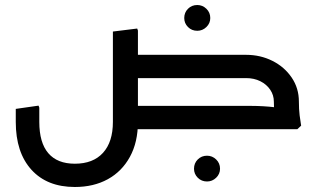

<svg xmlns="http://www.w3.org/2000/svg" viewBox="-20 -516 1276 767"><path d="M431 -73V-390L528 -402L531 -394V-73ZM498 -204V-297H879V-204ZM498 0V-93H879V0ZM279 231Q168 231 105.5 162Q43 93 43 -29H137Q137 54 173 96Q209 138 279 138Q352 138 391.5 94.5Q431 51 431 -29H531Q531 52 499 110.5Q467 169 410.5 200Q354 231 279 231ZM43 -29V-81L134 -94L137 -86V-29ZM431 -29V-350L528 -362L531 -354V-29ZM1074 -110Q1074 -136 1059.5 -157.5Q1045 -179 1020 -191.5Q995 -204 963 -204H816V-215L826 -297H963Q1020 -297 1068 -273Q1116 -249 1145 -206.5Q1174 -164 1174 -110ZM690 0 686 -7 732 -93H871V0ZM732 0V-93H983Q1008 -93 1032.5 -91.5Q1057 -90 1073 -88Q1089 -86 1089 -86V0ZM781 -204 777 -211 823 -297H941V-204ZM1084 0Q1081 -22 1077.5 -49.5Q1074 -77 1074 -110H1174Q1174 -79 1177 -55Q1180 -31 1183 -14L1168 0ZM768 -393Q746 -393 731 -408Q716 -423 716 -444Q716 -466 731 -481Q746 -496 768 -496Q789 -496 804.5 -481Q820 -466 820 -444Q820 -423 804.5 -408Q789 -393 768 -393ZM807 209Q785 209 770 194Q755 179 755 158Q755 136 770 121Q785 106 807 106Q828 106 843.5 121Q859 136 859 158Q859 179 843.5 194Q828 209 807 209Z"/></svg>

Font: Fustat SemiBold
Style: Regular
Weight: 600
Designer: Mohamed Gaber, Khaled Hosny, Laura Garcia Mut
Foundry: Kief Type Foundry, Alif Type Foundry, Hard Type Foundry
Version: Version 1.007